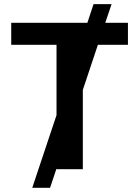

<svg xmlns="http://www.w3.org/2000/svg" viewBox="-20 -817 672 927"><path d="M252.9 -261.2V-600.6H34.2V-707H401.9L431.6 -796.9H518.6L488.3 -707H597.7V-600.6H452.6L379.9 -382.8V0H252.9V-3.4L221.7 89.8H135.7Z"/></svg>

Font: Pretendard Std SemiBold
Style: Regular
Weight: 600
Designer: Base glyphs from Inter by Rasmus Andersson; Hangeul glyphs from Noto Sans CJK(Source Han Sans) by Jang Soo-young and Kan
Foundry: Kil Hyung-jin
Version: Version 1.309